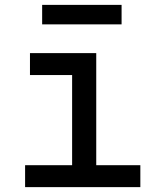

<svg xmlns="http://www.w3.org/2000/svg" viewBox="-20 -768 640 788"><path d="M83 0V-90H276V-460H103V-550H375V-90H556V0ZM153 -668V-748H479V-668Z"/></svg>

Font: JetBrainsMono NFM Medium
Style: Regular
Weight: 500
Monospace: yes
Designer: Philipp Nurullin, Konstantin Bulenkov
Foundry: JetBrains
Version: Version 2.304; ttfautohint (v1.8.4.7-5d5b);Nerd Fonts 3.3.0